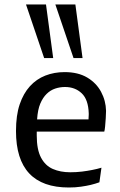

<svg xmlns="http://www.w3.org/2000/svg" viewBox="-20 -833 537 862"><path d="M426.3 -14.6Q409.2 -8.3 387.2 -2.9Q368.7 1.5 343.8 5.1Q318.8 8.8 289.1 8.8Q51.8 8.8 51.8 -244.6Q51.8 -315.4 68.4 -364.5Q85 -413.6 114.3 -445.8Q143.6 -478 183.6 -493.7Q223.6 -509.3 270 -509.3Q330.6 -509.3 371.6 -484.9Q412.6 -460.4 433.8 -420.7Q455.1 -380.9 456.1 -335.4Q456.1 -322.3 454.8 -302.5Q453.6 -282.7 451.9 -265.4Q450.2 -248 448.2 -242.2H145V-224.6Q145 -161.6 164.1 -125.5Q183.1 -89.4 217 -74.5Q251 -59.6 295.4 -59.6Q323.2 -59.6 348.4 -62.7Q373.5 -65.9 393.1 -69.8Q416 -74.2 435.5 -80.1ZM272 -442.4Q249 -442.4 227.8 -435.3Q206.5 -428.2 189.5 -411.6Q172.4 -395 160.9 -367.9Q149.4 -340.8 146.5 -296.9H377.4Q377.4 -306.2 377.9 -309.1Q378.4 -311.5 378.4 -316.9V-324.2Q376.5 -386.2 346.7 -414.3Q316.9 -442.4 272 -442.4ZM310.1 -572.3 228.5 -813H318.4L350.6 -572.3ZM178.2 -572.3 96.7 -813H186.5L218.8 -572.3Z"/></svg>

Font: Mako
Style: Regular
Weight: 400
Designer: vernon adams
Foundry: vernon adams
Version: Version 1.100; ttfautohint (v1.8.4.7-5d5b);gftools[0.9.33]